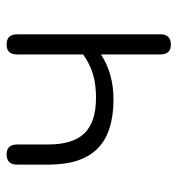

<svg xmlns="http://www.w3.org/2000/svg" viewBox="2 -534 538 582"><g transform="rotate(-90 271.0 -243.0)"><path d="M427 6Q397 6 397 -26V-206Q339 -168 261 -168Q160 -168 111.5 -216.5Q63 -265 63 -364V-460Q63 -492 94 -492Q124 -492 124 -460V-367Q124 -291 158 -256Q192 -221 266 -221Q306 -221 336.5 -230Q367 -239 397 -260V-460Q397 -492 427 -492Q458 -492 458 -460V-26Q458 6 427 6Z"/></g></svg>

Font: Nunito Light
Style: Regular
Weight: 300
Designer: Vernon Adams
Foundry: Vernon Adams
Version: Version 3.601; ttfautohint (v1.8.2.53-6de2)